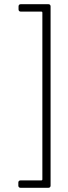

<svg xmlns="http://www.w3.org/2000/svg" viewBox="-20 -782 323 911"><path d="M220 99V-752C220 -758 216 -762 210 -762H78C72 -762 68 -758 68 -752V-737C68 -731 72 -727 78 -727H177C179 -727 181 -725 181 -723V70C181 72 179 74 177 74H77C71 74 67 78 67 84V99C67 105 71 109 77 109H210C216 109 220 105 220 99Z"/></svg>

Font: Barlow Condensed ExtraLight
Style: Regular
Weight: 275
Width: 3
Designer: Jeremy Tribby
Foundry: Tribby Type
Version: Version 1.422;hotconv 1.0.109;makeotfexe 2.5.65596